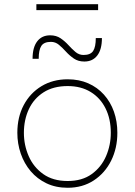

<svg xmlns="http://www.w3.org/2000/svg" viewBox="-20 -879 637 908"><path d="M300 9Q244 9 200 -12Q156 -33 125.2 -69.2Q94.5 -105.5 78.2 -152.5Q62 -199.5 62 -251Q62 -325 92.2 -382Q122.5 -439 176.2 -471.5Q230 -504 300 -504Q354 -504 397.2 -485Q440.5 -466 471.5 -431.5Q502.5 -397 518.8 -351Q535 -305 535 -251Q535 -178.5 505.8 -119.5Q476.5 -60.5 423.5 -25.8Q370.5 9 300 9ZM300 -23Q368.5 -23 413.8 -55.8Q459 -88.5 481.5 -140.5Q504 -192.5 504 -251Q504 -316.5 479.2 -366.2Q454.5 -416 408.8 -444Q363 -472 300 -472Q232.5 -472 186.2 -442.5Q140 -413 116.5 -362.8Q93 -312.5 93 -251Q93 -192.5 115.8 -140.5Q138.5 -88.5 184.5 -55.8Q230.5 -23 300 -23ZM379 -588Q350 -588 329.5 -602Q309 -616 292.2 -634.5Q275.5 -653 258.8 -667Q242 -681 221 -681Q188 -681 175.5 -662Q163 -643 163 -601H134Q134 -655 156 -683.5Q178 -712 217 -712Q246 -712 266.5 -698Q287 -684 303.8 -665.5Q320.5 -647 337.2 -633Q354 -619 375 -619Q408 -619 420.5 -638Q433 -657 433 -699H462Q462 -645 440 -616.5Q418 -588 379 -588ZM152 -831V-859Q185 -859 221.8 -859Q258.5 -859 298 -859Q338 -859 374.5 -859Q411 -859 444 -859V-831Q411 -831 374.5 -831Q338 -831 298 -831Q258.5 -831 221.8 -831Q185 -831 152 -831Z"/></svg>

Font: Commissioner Thin Thin
Style: Regular
Weight: 250
Version: Version 1.000